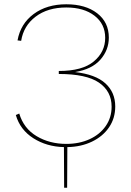

<svg xmlns="http://www.w3.org/2000/svg" viewBox="-20 -683 615 898"><path d="M295 5 294 195H280L279 5Q198 3 136 -36.5Q74 -76 54 -145L70 -152Q91 -82 151.5 -46Q212 -10 290 -10Q351 -10 399 -32Q447 -54 474.5 -93.5Q502 -133 502 -184Q502 -256 443 -296.5Q384 -337 255 -337V-351Q365 -351 418.5 -395.5Q472 -440 472 -506Q472 -571 422 -609.5Q372 -648 290 -648Q203 -648 146.5 -605Q90 -562 79 -492L62 -494Q76 -572 137.5 -617.5Q199 -663 290 -663Q380 -663 434.5 -621Q489 -579 489 -507Q489 -449 449.5 -404Q410 -359 331 -346Q427 -335 473 -293Q519 -251 519 -185Q519 -130 490 -87.5Q461 -45 410 -20.5Q359 4 295 5Z"/></svg>

Font: Ysabeau Infant Thin
Style: Regular
Weight: 200
Designer: Christian Thalmann (Catharsis Fonts)
Version: Version 0.003